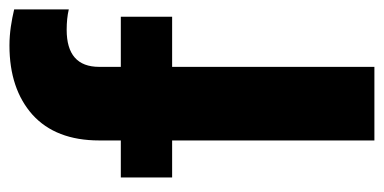

<svg xmlns="http://www.w3.org/2000/svg" viewBox="-220 -580 800 400"><g transform="rotate(-90 180.0 -380.0)"><path d="M240.7 -421.4H345.2V-528.3H240.7V-573.2C240.7 -618.7 266.6 -641.1 317.9 -641.1C334 -641.1 348.1 -639.6 360.4 -636.7V-750.5C337.4 -755.9 312.5 -760.3 285.2 -760.3C224.6 -760.3 176.8 -744.1 141.1 -712.4C105.5 -680.2 87.4 -633.8 87.4 -573.2V-528.3H10.3V-421.4H87.4V0H240.7Z"/></g></svg>

Font: Vazirmatn ExtraBold
Style: Regular
Weight: 800
Designer: Saber Rastikerdar
Foundry: Saber Rastikerdar
Version: Version 33.003